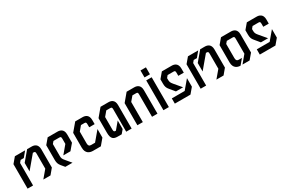

<svg xmlns="http://www.w3.org/2000/svg" viewBox="113 -1970 4708 3180"><g transform="rotate(-30 2467.5 -380.0)"><path d="M256 -470 339 -570H143L57 -468V0H162V-430L195 -470ZM580 -450C580 -553 510 -570 464 -570H377L228 -393V-231L429 -470H443C469 -470 476 -460 476 -428V-140L358 0H495L580 -102Z M770 -570 684 -468V-185C684 -133 696 -100 725 -65L779 0H916L829 -104C794 -145 789 -160 789 -207V-430L823 -470H937C963 -470 969 -460 969 -428V-329L845 -181H981L1074 -291V-450C1074 -553 1004 -570 958 -570Z M1553 -450C1553 -553 1483 -570 1437 -570H1297L1173 -423V-139C1173 -25 1249 0 1308 0H1458L1553 -113V-276L1405 -100H1329C1293 -100 1278 -120 1278 -161V-385L1349 -470H1416C1442 -470 1449 -460 1449 -428V-370H1553Z M1781 -570 1658 -423V-141C1658 -24 1706 0 1781 0H1857L1914 -68V-231L1804 -100H1795C1771 -100 1762 -109 1762 -148V-385L1834 -471H1910C1937 -471 1943 -461 1943 -428V0H2047V-450C2047 -554 1977 -570 1931 -570Z M2280 -570 2157 -423V0H2261V-385L2333 -470H2405C2431 -470 2437 -460 2437 -428V0H2541V-450C2541 -553 2471 -570 2425 -570Z M2655 -627V-760H2759V-627ZM2655 0V-570H2759V0Z M2954 -570 2868 -468V-383C2868 -332 2879 -298 2909 -264L2990 -166H3127L3012 -302C2978 -343 2973 -359 2973 -406V-430L3006 -470H3121C3147 -470 3153 -460 3153 -428V-370H3258V-450C3258 -553 3187 -570 3142 -570ZM2873 0H3172L3258 -102V-265L3119 -100H2873Z M3566 -470 3649 -570H3453L3367 -468V0H3472V-430L3505 -470ZM3890 -450C3890 -553 3820 -570 3774 -570H3687L3538 -393V-231L3739 -470H3753C3779 -470 3786 -460 3786 -428V-140L3668 0H3805L3890 -102Z M4085 -570 3999 -468V-139C3999 -28 4071 -1 4130 0L4214 -100H4155C4119 -100 4104 -120 4104 -161V-430L4138 -470H4252C4278 -470 4284 -460 4284 -428V-140L4167 0H4303L4389 -102V-450C4389 -553 4319 -570 4273 -570Z M4579 -570 4493 -468V-383C4493 -332 4504 -298 4534 -264L4615 -166H4752L4637 -302C4603 -343 4598 -359 4598 -406V-430L4631 -470H4746C4772 -470 4778 -460 4778 -428V-370H4883V-450C4883 -553 4812 -570 4767 -570ZM4498 0H4797L4883 -102V-265L4744 -100H4498Z"/></g></svg>

Font: Tekex
Style: Regular
Weight: 400
Designer: NC Empire
Foundry: NC Empire
Version: Version 1.001;hotconv 1.0.109;makeotfexe 2.5.65596